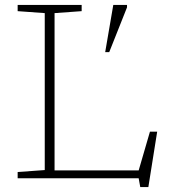

<svg xmlns="http://www.w3.org/2000/svg" viewBox="-20 -727 693 783"><path d="M585 36H552L545.5 0H52V-25.5L162.5 -33.5V-673.5L52 -681.5V-707H313V-681.5L202.5 -673.5V-32H545.5L591.5 -190H621ZM409 -514.5 442 -707H498V-697L425.5 -514.5Z"/></svg>

Font: Newsreader 6pt ExtraLight
Style: Regular
Weight: 275
Designer: Hugues Gentile
Foundry: Production Type
Version: Version 1.003; ttfautohint (v1.8.3)